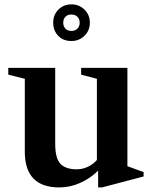

<svg xmlns="http://www.w3.org/2000/svg" viewBox="-20 -828 687 859"><path d="M245 10.5Q91 10.5 91 -149.5V-475.5L17 -494V-524.5H227V-185.5Q227 -118.5 251 -94.5Q275 -70.5 323 -70.5Q348 -70.5 371.2 -80.8Q394.5 -91 413.5 -112V-475.5L343 -494V-524.5H550V-84.5L622.5 -58V-38.5L436.5 10.5H419V-64.5Q384 -30 339 -9.8Q294 10.5 245 10.5ZM299.5 -644.5Q262.5 -644.5 240.2 -668Q218 -691.5 218 -726.5Q218 -761.5 241.2 -785Q264.5 -808.5 299.5 -808.5Q334 -808.5 358 -785Q382 -761.5 382 -726.5Q382 -691.5 358 -668Q334 -644.5 299.5 -644.5ZM299.5 -689.5Q316 -689.5 326.2 -699.8Q336.5 -710 336.5 -726.5Q336.5 -743 326.2 -753Q316 -763 299.5 -763Q282.5 -763 272.8 -753Q263 -743 263 -726.5Q263 -710 272.8 -699.8Q282.5 -689.5 299.5 -689.5Z"/></svg>

Font: Libre Caslon Text SemiBold
Style: Regular
Weight: 600
Designer: Pablo Impallari, Rodrigo Fuenzalida, Katja Schimmel
Foundry: Pablo Impallari, Rodrigo Fuenzalida
Version: Version 2.000